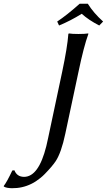

<svg xmlns="http://www.w3.org/2000/svg" viewBox="-95 -825 566 1017"><path d="M370.1 -805.2Q400.9 -755.9 451.2 -710.9L430.7 -689.9Q374.5 -718.8 337.9 -752Q279.3 -715.3 217.8 -689.9L208 -710.9Q258.3 -744.1 327.1 -805.2ZM160.2 -95.2 234.4 -444.8Q261.7 -573.7 267.1 -645L269.5 -647.9Q287.1 -645 320.3 -645Q354 -645 372.6 -647.9L373 -645Q348.6 -578.1 320.8 -444.8L251 -117.2Q229.5 -15.1 199.2 29.8Q180.7 57.1 142.6 96.2Q131.3 107.9 119.4 117.4Q107.4 127 95.7 134.8Q84 142.6 71.5 148.7Q59.1 154.8 46.6 159.2Q34.2 163.6 21.2 166.5Q8.3 169.4 -4.9 170.7Q-18.1 171.9 -31.7 171.9Q-62 171.4 -74.7 163.1L-75.2 160.2Q-58.1 138.2 -29.8 78.1L-18.6 77.1Q-5.4 111.3 32.2 111.8Q109.9 111.8 150.4 -51.3Q154.8 -70.8 160.2 -95.2Z"/></svg>

Font: Linux Biolinum Slanted O
Style: Slanted
Weight: 400
Designer: Philipp H. Poll
Foundry: Philipp H. Poll
Version: Version 1.0.4